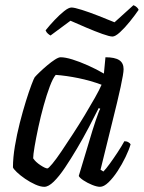

<svg xmlns="http://www.w3.org/2000/svg" viewBox="-20 -721 555 741"><path d="M151 0Q136 0 116 -9Q96 -18 77 -31Q58 -44 45 -56.5Q32 -69 30 -75Q30 -112 37.5 -157Q45 -202 56.5 -247Q68 -292 80 -330.5Q92 -369 101.5 -394Q111 -419 114 -423Q120 -430 133 -442.5Q146 -455 162 -468.5Q178 -482 192 -491Q206 -500 214 -500Q232 -500 259.5 -491.5Q287 -483 319.5 -468.5Q352 -454 381 -437L387 -500Q423 -500 440 -489Q457 -478 457 -454Q457 -438 445.5 -385Q434 -332 413.5 -250.5Q393 -169 368 -66L379 -59Q389 -69 403.5 -89Q418 -109 433.5 -132.5Q449 -156 460 -176Q469 -176 475.5 -172Q482 -168 484 -164Q478 -143 464.5 -115Q451 -87 434 -61Q417 -35 399 -17.5Q381 0 366 0Q354 0 335.5 -7.5Q317 -15 302 -25Q287 -35 284 -42L337 -218Q343 -238 349 -255Q355 -272 359.5 -284.5Q364 -297 367 -301L361 -304Q344 -270 322.5 -229Q301 -188 277 -147.5Q253 -107 230.5 -73.5Q208 -40 187.5 -20Q167 0 151 0ZM163 -71Q167 -71 182 -89Q197 -107 217.5 -137.5Q238 -168 261.5 -204Q285 -240 307 -276.5Q329 -313 346.5 -344Q364 -375 372 -394Q329 -410 282.5 -419.5Q236 -429 195 -432Q184 -419 172 -387Q160 -355 148.5 -313.5Q137 -272 128 -230Q119 -188 113.5 -155.5Q108 -123 108 -110Q117 -96 136 -83.5Q155 -71 163 -71ZM414 -580Q403 -580 375 -590Q347 -600 313 -614.5Q279 -629 252 -641L175 -584Q171 -586 165 -591Q159 -596 156 -604Q172 -624 191 -644Q210 -664 227.5 -678Q245 -692 256 -692Q267 -692 295.5 -683Q324 -674 358.5 -660.5Q393 -647 422 -635L495 -701Q503 -698 508.5 -692.5Q514 -687 515 -683Q500 -661 480.5 -637Q461 -613 443 -596.5Q425 -580 414 -580Z"/></svg>

Font: Texturina 12pt Light
Style: Italic
Weight: 300
Italic angle: -11°
Designer: Guillermo Torres Carreño
Foundry: Omnibus-Type
Version: Version 1.002